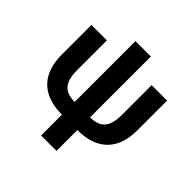

<svg xmlns="http://www.w3.org/2000/svg" viewBox="-218 -869 1266 1266"><g transform="rotate(45 415.0 -236.0)"><path d="M343.1 9.8Q252.4 9.8 189.8 -22Q127.3 -53.8 94.8 -116.3Q62.4 -178.8 62.4 -270.6V-545.9H206.2V-270.6Q206.2 -212.7 220.9 -177Q235.5 -141.3 265.9 -125Q296.3 -108.7 343.1 -108.7H486.9Q534.2 -108.7 564.5 -125Q594.8 -141.3 609.5 -177Q624.1 -212.7 624.1 -270.6V-545.9H767.9V-270.6Q767.9 -178.8 735.5 -116.3Q703 -53.8 640.5 -22Q577.9 9.8 486.9 9.8ZM343.1 204.1V-675.8H486.9V204.1Z"/></g></svg>

Font: Adwaita Sans
Style: Regular
Weight: 400
Designer: Rasmus Andersson
Foundry: rsms
Version: Version 4.001;git-9221beed3